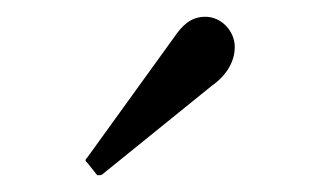

<svg xmlns="http://www.w3.org/2000/svg" viewBox="-20 -729 381 229"><path d="M225 -709C207 -709 197 -698 188 -685L84 -541C83 -540 82 -539 82 -538C82 -537 83 -536 84 -535C88 -530 92 -525 96 -520H98C99 -520 101 -520 102 -521L233 -627C246 -636 260 -652 260 -673C260 -692 244 -709 225 -709Z"/></svg>

Font: fbb
Style: Regular
Weight: 400
Designer: David J. Perry, Michael Sharpe
Version: Version 1.045